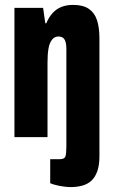

<svg xmlns="http://www.w3.org/2000/svg" viewBox="-20 -560 462 784"><path d="M267 204Q258 204 242 202Q226 200 209.5 196Q193 192 185 188V90H224Q243 90 247 79Q251 68 251 39V-361Q251 -372 249.5 -381Q248 -390 244.5 -397Q241 -404 234.5 -407.5Q228 -411 219 -411Q203 -411 192.5 -398Q182 -385 178 -361.5Q174 -338 174 -305V0H39V-528H156L165 -465H169Q180 -491 195.5 -507.5Q211 -524 231.5 -532Q252 -540 279 -540Q319 -540 342.5 -524Q366 -508 376 -478Q386 -448 386 -403V78Q386 114 377.5 138.5Q369 163 353.5 177.5Q338 192 316 198Q294 204 267 204Z"/></svg>

Font: Archivo ExtraCondensed ExtraBold
Style: Regular
Weight: 800
Width: 2
Designer: Hector Gatti
Foundry: Omnibus-Type
Version: Version 2.001